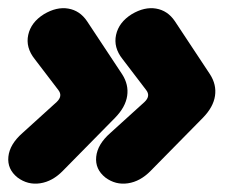

<svg xmlns="http://www.w3.org/2000/svg" viewBox="-32 -491 558 470"><path d="M267 -309.2Q283.4 -283.8 279.3 -256.3Q275.2 -228.8 249.8 -202.8L121.8 -72.8Q96.4 -46.8 66.2 -42.3Q36 -37.8 11 -56.4Q-14.6 -76.8 -11.5 -107.3Q-8.4 -137.8 23 -165.4L106.8 -241.4Q122.2 -256 110.8 -270.6L52.8 -346.6Q30.4 -374.8 37.1 -405.6Q43.8 -436.4 75.4 -456.2Q106.6 -474.8 135 -470Q163.4 -465.2 181 -439.2ZM482 -309.2Q498.4 -283.8 494.3 -256.3Q490.2 -228.8 464.8 -202.8L336.8 -72.8Q311.4 -46.8 281.2 -42.3Q251 -37.8 226 -56.4Q200.4 -76.8 203.5 -107.3Q206.6 -137.8 238 -165.4L321.8 -241.4Q337.2 -256 325.8 -270.6L267.8 -346.6Q245.4 -374.8 252.1 -405.6Q258.8 -436.4 290.4 -456.2Q321.6 -474.8 350 -470Q378.4 -465.2 396 -439.2Z"/></svg>

Font: Winky Sans
Style: Italic
Weight: 400
Italic angle: -8.97852°
Designer: Simon Atzbach
Foundry: typofactur
Version: Version 1.205